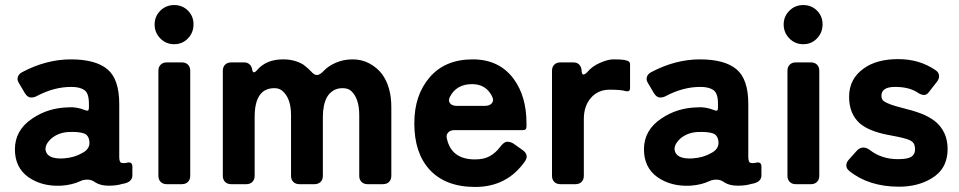

<svg xmlns="http://www.w3.org/2000/svg" viewBox="-20 -729 3796 760"><path d="M223 6Q146 10 92 -28Q39 -66 39 -138Q39 -214 108 -260Q170 -302 249 -304Q282 -307 317 -293Q332 -286 332 -302V-318Q332 -360 314 -372.5Q296 -385 262 -385Q194 -385 126 -349Q116 -343 102.5 -343Q89 -343 78 -361L55 -400Q47 -412 50.5 -424Q54 -436 67 -443Q163 -494 260.5 -494Q358 -494 405 -455Q452 -416 452 -318V-108Q452 -87 460.5 -84.5Q469 -82 483 -85Q504 -90 504 -69V-35Q504 -7 464 -1Q442 6 410.5 6Q379 6 359 -6Q343 -18 327 -18Q311 -18 300 -13Q267 3 223 6ZM160 -137Q165 -98 232 -102Q274 -105 305 -123Q336 -139 334 -166.5Q332 -194 312 -201Q292 -208 253 -206.5Q214 -205 186 -183Q159 -160 160 -137Z M592 -632Q592 -664 614.5 -686.5Q637 -709 669.5 -709Q702 -709 724 -687Q746 -665 746 -632.5Q746 -600 724 -577Q702 -554 669.5 -554Q637 -554 614.5 -577Q592 -600 592 -632ZM607 -33V-449Q607 -464 616 -473Q625 -482 640 -482H700Q715 -482 724 -473Q733 -464 733 -449V-33Q733 -18 724 -9Q715 0 700 0H640Q625 0 616 -9Q607 -18 607 -33Z M862 -33V-449Q862 -464 871 -473Q880 -482 895 -482H947Q959 -482 967.5 -474.5Q976 -467 978 -455Q981 -432 998 -452Q1034 -494 1101 -494Q1147 -494 1181 -473Q1202 -457 1213 -444.5Q1224 -432 1235 -432Q1246 -432 1263 -450Q1280 -468 1310 -481Q1340 -494 1376 -494Q1412 -494 1442 -478Q1472 -462 1492 -436Q1529 -386 1529 -304V-33Q1529 -18 1520 -9Q1511 0 1496 0H1435Q1420 0 1411 -9Q1402 -18 1402 -33V-273Q1402 -340 1370 -369Q1358 -380 1336 -380Q1314 -380 1298.5 -370Q1283 -360 1274 -344Q1258 -314 1258 -266V-33Q1258 -18 1249 -9Q1240 0 1225 0H1165Q1150 0 1141 -9Q1132 -18 1132 -33V-273Q1132 -340 1098 -369Q1086 -380 1066 -380Q988 -380 988 -266V-33Q988 -18 979 -9Q970 0 955 0H895Q880 0 871 -9Q862 -18 862 -33Z M2059 -92Q1988 11 1861 11Q1743 11 1680 -58Q1620 -124 1620 -241Q1620 -352 1680 -422Q1741 -494 1851 -494Q1956 -494 2013 -417Q2064 -348 2064 -241V-228Q2064 -214 2051 -214H1779Q1763 -214 1754 -204.5Q1745 -195 1749 -180Q1767 -98 1860 -98Q1896 -98 1919 -111Q1942 -124 1958.5 -146Q1975 -168 1987.5 -168Q2000 -168 2012 -161L2050 -134Q2074 -116 2059 -92ZM1787 -310H1900Q1918 -310 1927 -320.5Q1936 -331 1928 -347Q1904 -396 1849 -396Q1787 -396 1761 -346Q1753 -330 1761.5 -320Q1770 -310 1787 -310Z M2165 -33V-449Q2165 -464 2174 -473Q2183 -482 2198 -482H2249Q2277 -482 2282 -453V-450Q2283 -434 2289 -434Q2295 -434 2304 -443Q2324 -467 2355.5 -480.5Q2387 -494 2407 -494Q2436 -494 2450 -492L2462 -489Q2474 -486 2474 -474V-380Q2474 -365 2458 -368Q2440 -374 2393.5 -374Q2347 -374 2319 -341.5Q2291 -309 2291 -258V-33Q2291 -18 2282 -9Q2273 0 2258 0H2198Q2183 0 2174 -9Q2165 -18 2165 -33Z M2713 6Q2636 10 2582 -28Q2529 -66 2529 -138Q2529 -214 2598 -260Q2660 -302 2739 -304Q2772 -307 2807 -293Q2822 -286 2822 -302V-318Q2822 -360 2804 -372.5Q2786 -385 2752 -385Q2684 -385 2616 -349Q2606 -343 2592.5 -343Q2579 -343 2568 -361L2545 -400Q2537 -412 2540.5 -424Q2544 -436 2557 -443Q2653 -494 2750.5 -494Q2848 -494 2895 -455Q2942 -416 2942 -318V-108Q2942 -87 2950.5 -84.5Q2959 -82 2973 -85Q2994 -90 2994 -69V-35Q2994 -7 2954 -1Q2932 6 2900.5 6Q2869 6 2849 -6Q2833 -18 2817 -18Q2801 -18 2790 -13Q2757 3 2713 6ZM2650 -137Q2655 -98 2722 -102Q2764 -105 2795 -123Q2826 -139 2824 -166.5Q2822 -194 2802 -201Q2782 -208 2743 -206.5Q2704 -205 2676 -183Q2649 -160 2650 -137Z M3082 -632Q3082 -664 3104.5 -686.5Q3127 -709 3159.5 -709Q3192 -709 3214 -687Q3236 -665 3236 -632.5Q3236 -600 3214 -577Q3192 -554 3159.5 -554Q3127 -554 3104.5 -577Q3082 -600 3082 -632ZM3097 -33V-449Q3097 -464 3106 -473Q3115 -482 3130 -482H3190Q3205 -482 3214 -473Q3223 -464 3223 -449V-33Q3223 -18 3214 -9Q3205 0 3190 0H3130Q3115 0 3106 -9Q3097 -18 3097 -33Z M3469 -350Q3469 -335 3479 -328Q3499 -315 3547.5 -303Q3596 -291 3626 -279.5Q3656 -268 3680 -250Q3731 -209 3731 -139Q3731 -60 3666 -22Q3612 10 3539 10Q3418 10 3341 -53Q3330 -62 3330 -74Q3330 -86 3339 -96L3372 -133Q3384 -145 3397 -145Q3410 -145 3422 -136Q3469 -99 3534 -99Q3573 -99 3587.5 -108.5Q3602 -118 3602 -137Q3602 -156 3594.5 -164.5Q3587 -173 3569.5 -178.5Q3552 -184 3534 -187.5Q3516 -191 3488 -196.5Q3460 -202 3432.5 -212.5Q3405 -223 3384 -240Q3341 -278 3341 -346Q3341 -417 3399 -458Q3450 -495 3535.5 -495Q3621 -495 3685 -450Q3696 -442 3697 -430Q3698 -418 3690 -407L3658 -366Q3649 -353 3637.5 -353Q3626 -353 3610 -364Q3577 -385 3523 -385Q3469 -385 3469 -350Z"/></svg>

Font: Tsunagi Gothic Black
Style: Regular
Weight: 900
Designer: Yoshimichi Ohira
Foundry: Positype
Version: Version 1.001